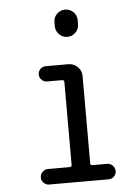

<svg xmlns="http://www.w3.org/2000/svg" viewBox="-54 -802 608 844"><g transform="rotate(-5 250.0 -380.0)"><path d="M213.9 -709Q213.9 -730.5 229 -745.1Q244.1 -759.8 265.1 -759.8Q286.1 -759.8 301.3 -745.1Q316.4 -730.5 316.4 -709V-691.4Q316.4 -669.9 301.3 -654.8Q286.1 -639.6 265.1 -639.6Q244.1 -639.6 229 -654.8Q213.9 -669.9 213.9 -691.4ZM128.9 0Q115.2 0 105 -9.8Q94.7 -19.5 94.7 -33.7Q94.7 -47.9 105 -58.1Q115.2 -68.4 128.9 -68.4H224.6Q233.4 -68.4 234.4 -76.2V-443.4Q234.4 -452.1 224.6 -452.1H159.2Q145.5 -452.1 135.3 -461.9Q125 -471.7 125 -485.8Q125 -500 134.8 -509.8Q144.5 -519.5 159.2 -519.5H258.8Q282.2 -519.5 299.3 -502.9Q316.4 -486.3 316.4 -462.9V-76.2Q316.4 -68.4 325.2 -68.4H390.6Q404.3 -68.4 414.6 -58.1Q424.8 -47.9 424.8 -33.7Q424.8 -19.5 415 -9.8Q405.3 0 390.6 0Z"/></g></svg>

Font: Rounded Mgen+ 2m regular
Style: Regular
Weight: 400
Designer: [Source Han Sans]
Ryoko NISHIZUKA  (kana & ideographs); Paul D. Hunt (Latin, Greek & Cyrillic); Wenlong ZHANG  (bopomofo
Version: Version 1.059.20150602